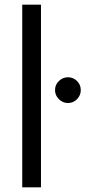

<svg xmlns="http://www.w3.org/2000/svg" viewBox="-20 -800 410 820"><path d="M75 -780H155V0H75ZM215 -415Q215 -438 231.5 -454Q248 -470 270 -470Q293 -470 309 -454Q325 -438 325 -415Q325 -393 309 -376.5Q293 -360 270 -360Q248 -360 231.5 -376.5Q215 -393 215 -415Z"/></svg>

Font: Jost*
Style: Regular
Weight: 400
Version: Version 3.7